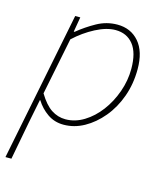

<svg xmlns="http://www.w3.org/2000/svg" viewBox="-108 -570 736 871"><g transform="rotate(15 260.0 -134.0)"><path d="M0 222 140 -478H164L152 -408H156Q195 -440 240 -465Q285 -490 336 -490Q399 -490 437.5 -445.5Q476 -401 476 -318Q476 -249 454.5 -189Q433 -129 395.5 -84Q358 -39 312 -13.5Q266 12 216 12Q173 12 140 -11Q107 -34 86 -68H84L62 42L28 222ZM218 -14Q263 -14 304.5 -39.5Q346 -65 378 -107.5Q410 -150 429 -203.5Q448 -257 448 -312Q448 -388 417.5 -426Q387 -464 334 -464Q292 -464 241 -437.5Q190 -411 146 -370L92 -102Q121 -54 151.5 -34Q182 -14 218 -14Z"/></g></svg>

Font: Source Sans 3
Style: Italic
Weight: 200
Italic angle: -11°
Designer: Paul D. Hunt
Foundry: Adobe
Version: Version 3.046;hotconv 1.0.118;makeotfexe 2.5.65603